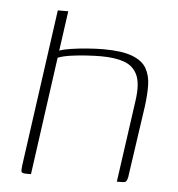

<svg xmlns="http://www.w3.org/2000/svg" viewBox="-43 -546 544 586"><g transform="rotate(5 229.0 -252.5)"><path d="M58 0Q46 0 44 -4Q42 -8 44 -24L111 -505H143L126 -383Q139 -388 162.5 -391.5Q186 -395 212.5 -397Q239 -399 260 -399Q317 -399 348.5 -387Q380 -375 392.5 -353Q405 -331 405.5 -301.5Q406 -272 401 -235L371 -28Q370 -16 367.5 -9.5Q365 -3 361.5 -1.5Q358 0 349 0H336L371 -249Q379 -303 366.5 -330Q354 -357 325.5 -367Q297 -377 255 -377Q237 -377 211.5 -375.5Q186 -374 162 -370.5Q138 -367 123 -361L73 0Z"/></g></svg>

Font: Genos Thin ExtraLight
Style: Italic
Weight: 250
Italic angle: -8°
Version: Version 1.010